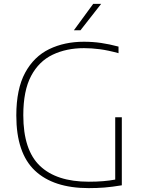

<svg xmlns="http://www.w3.org/2000/svg" viewBox="-20 -964 740 989"><path d="M437.5 5Q255 5 159.5 -85.5Q64 -176 64 -369Q64 -505 109.2 -588.8Q154.5 -672.5 233.2 -710.8Q312 -749 412 -749Q457.5 -749 500.5 -742.8Q543.5 -736.5 590.5 -724V-690Q536.5 -705 494 -710.5Q451.5 -716 412.5 -716Q322 -716 251.2 -682.2Q180.5 -648.5 140.2 -572.8Q100 -497 100 -370.5Q100 -191.5 185.5 -109.8Q271 -28 437 -28Q478 -28 511.2 -30.8Q544.5 -33.5 573.5 -39V-360H607.5V-9.5Q556 -1 517.8 2Q479.5 5 437.5 5ZM360.5 -808 460 -944H501L394.5 -808Z"/></svg>

Font: Encode Sans Semi Expanded Thin
Style: Regular
Weight: 100
Width: 6
Designer: Multiple Designers
Foundry: Impallari Type
Version: Version 3.000; ttfautohint (v1.8.3) -l 8 -r 50 -G 200 -x 14 